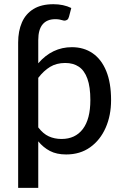

<svg xmlns="http://www.w3.org/2000/svg" viewBox="-20 -746 602 936"><path d="M166.5 170H68.5V-539Q68.5 -594.5 86.8 -636.5Q105 -678.5 143.2 -702Q181.5 -725.5 240.5 -725.5Q289.5 -725.5 327.5 -707L316.5 -665Q313.5 -653.5 307.5 -649.5Q301.5 -645.5 294.5 -645.5Q290 -645.5 283.8 -647.5Q277.5 -649.5 269.2 -651Q261 -652.5 249.5 -652.5Q209 -652.5 187.8 -627.2Q166.5 -602 166.5 -550.5V-437.5Q234.5 -516 330.5 -516Q388.5 -516 431.5 -486.5Q474.5 -457 498 -399.5Q521.5 -342 521.5 -258Q521.5 -183 495 -123Q468.5 -63 419.5 -28Q370.5 7 302.5 7Q256 7 223.5 -10Q191 -27 166.5 -57ZM280 -68.5Q347 -68.5 383.8 -117Q420.5 -165.5 420.5 -258Q420.5 -322.5 406 -362.5Q391.5 -402.5 364.2 -420.8Q337 -439 298 -439Q255.5 -439 224.2 -420Q193 -401 166.5 -366.5V-125Q190 -94 218 -81.2Q246 -68.5 280 -68.5Z"/></svg>

Font: Verano Sans Medium
Style: Regular
Weight: 500
Designer: Lukasz Dziedzic with Adam Twardoch and Botio Nikoltchev
Foundry: tyPoland Lukasz Dziedzic
Version: Version 3.001;December 28, 2019;FontCreator 12.0.0.2547 64-b